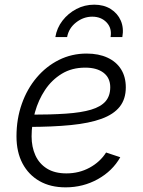

<svg xmlns="http://www.w3.org/2000/svg" viewBox="-20 -783 607 813"><path d="M257.8 10.3Q193.8 10.3 147.5 -16.1Q101.1 -42.5 75.4 -90.8Q49.8 -139.2 49.8 -205.6Q49.8 -279.3 72.3 -343Q94.7 -406.7 135.3 -454.6Q175.8 -502.4 229.7 -529.3Q283.7 -556.2 346.7 -556.2Q397.9 -556.2 435.3 -538.8Q472.7 -521.5 492.7 -489.5Q512.7 -457.5 512.7 -413.1Q512.7 -363.8 487.1 -331.3Q461.4 -298.8 409.9 -280Q358.4 -261.2 280 -253.4Q201.7 -245.6 97.2 -245.6L105 -297.4Q194.8 -297.4 259.5 -301.8Q324.2 -306.2 365.7 -318.6Q407.2 -331.1 427 -354Q446.8 -377 446.8 -413.6Q446.8 -453.1 418.5 -474.9Q390.1 -496.6 340.8 -496.6Q284.2 -496.6 241.7 -470.7Q199.2 -444.8 170.9 -402.3Q142.6 -359.9 128.2 -308.3Q113.8 -256.8 113.8 -205.6Q113.8 -160.6 129.9 -125.2Q146 -89.8 178.7 -69.3Q211.4 -48.8 261.2 -48.8Q314.9 -48.8 359.4 -73Q403.8 -97.2 429.2 -137.2L489.3 -117.2Q456.5 -59.1 394.3 -24.4Q332 10.3 257.8 10.3ZM378.9 -763.2Q419.4 -763.2 448.7 -744.9Q478 -726.6 491.5 -695.6Q504.9 -664.6 498 -626H448.2Q454.6 -663.6 431.4 -688Q408.2 -712.4 370.6 -712.4Q333.5 -712.4 302.2 -688Q271 -663.6 264.2 -626H214.4Q220.7 -664.6 244.6 -695.6Q268.6 -726.6 303.5 -744.9Q338.4 -763.2 378.9 -763.2Z"/></svg>

Font: Inter Light
Style: Italic
Weight: 300
Italic angle: -9.3988°
Designer: Rasmus Andersson
Foundry: rsms
Version: Version 4.001;git-66647c0bb